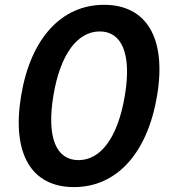

<svg xmlns="http://www.w3.org/2000/svg" viewBox="-20 -757 704 791"><path d="M284.8 13.8C459.9 13.8 587.4 -124.6 627.1 -362.9C666.9 -600.5 583.1 -737.2 408.7 -737.2C234.4 -737.2 106.5 -600.5 67.1 -362.9C27.3 -124.6 108.7 13.8 284.8 13.8ZM303.3 -97.3C212.7 -97.3 171.2 -188.2 199.9 -362.9C228.7 -536.2 300.4 -627.5 391 -627.5C481.2 -627.5 523.4 -536.2 494.3 -362.9C465.2 -188.6 394.2 -97.3 303.3 -97.3Z"/></svg>

Font: TID UI Semi Bold
Style: Italic
Weight: 600
Italic angle: -9.39999°
Designer: The TID Project Authors
Foundry: Bakken & Bæck
Version: Version 1.001;hotconv 1.0.109;makeotfexe 2.5.65596